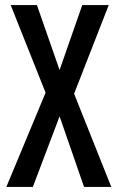

<svg xmlns="http://www.w3.org/2000/svg" viewBox="-20 -734 462 754"><path d="M417 0 271 -366 407 -714H303L214 -459L125 -714H22L159 -370L5 0H109L214 -277L310 0Z"/></svg>

Font: Noto Sans Lao ExtraCondensed Medium
Style: Regular
Weight: 500
Width: 2
Designer: Monotype Design Team
Foundry: Monotype Imaging Inc.
Version: Version 2.003